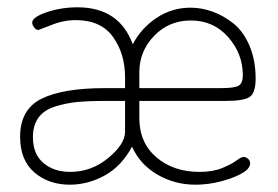

<svg xmlns="http://www.w3.org/2000/svg" viewBox="-20 -499 759 525"><path d="M192 -479Q306 -479 343 -378Q366 -422 408 -450Q450 -478 501 -478Q531 -478 560.5 -467.5Q590 -457 617.5 -435.5Q645 -414 662 -374.5Q679 -335 679 -284Q679 -246 663.5 -234.5Q648 -223 596 -223H361V-176Q361 -109 407.5 -69Q454 -29 526 -29Q562 -29 587.5 -39.5Q613 -50 626.5 -60Q640 -70 646 -70Q652 -70 658 -65Q664 -60 664 -52Q664 -31 614 -12.5Q564 6 514 6Q458 6 410.5 -21.5Q363 -49 341 -98Q312 -44 266 -19Q220 6 171 6Q113 6 74 -27.5Q35 -61 35 -125Q35 -200 93.5 -229Q152 -258 266 -258H322V-287Q322 -352 289 -398Q256 -444 187 -444Q153 -444 119 -430L85 -417Q79 -417 73.5 -424Q68 -431 68 -437Q68 -452 107.5 -465.5Q147 -479 192 -479ZM361 -258H584Q622 -258 633 -265Q644 -272 644 -293Q644 -352 604 -397.5Q564 -443 502 -443Q442 -443 401.5 -401Q361 -359 361 -302ZM322 -139V-223H267Q221 -223 190.5 -220Q160 -217 130 -207.5Q100 -198 85 -177Q70 -156 70 -124Q70 -78 98.5 -53.5Q127 -29 172 -29Q230 -29 276 -67Q322 -105 322 -139Z"/></svg>

Font: Dosis
Style: ExtraLight
Weight: 250
Designer: Edgar Tolentino, Pablo Impallari, Igino Marini
Foundry: Edgar Tolentino, Pablo Impallari, Igino Marini
Version: Version 1.007